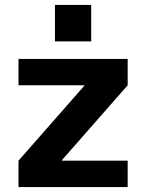

<svg xmlns="http://www.w3.org/2000/svg" viewBox="-20 -759 593 779"><path d="M55 -107 322 -411V-413H55V-520H498V-413L231 -109V-107H498V0H55ZM203 -739H350V-591H203Z"/></svg>

Font: Enso
Style: Bold
Weight: 700
Designer: Coji Morishita
Foundry: UNDERFOREST DESIGN
Version: Version 1.000